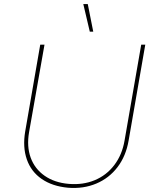

<svg xmlns="http://www.w3.org/2000/svg" viewBox="-20 -920 759 945"><path d="M104 -273 178 -700H199L123 -269Q111 -199 131 -144Q151 -89 199.5 -55Q248 -21 318 -15Q388 -9 446 -33Q504 -57 542.5 -107.5Q581 -158 593 -228L675 -700H695L613 -228Q600 -152 558.5 -97.5Q517 -43 454 -16.5Q391 10 315 4Q238 -3 185.5 -39Q133 -75 112 -135.5Q91 -196 104 -273ZM390 -900H412L439 -764H422Z"/></svg>

Font: Fixel Italic Variable 20240409 Display Thin
Style: Italic
Weight: 100
Italic angle: -10°
Designer: AlfaBravo + MacPaw
Foundry: Kyrylo Tkachov, Marchela Mozhyna, Serhii Makarenko, Maria Weinstein, Zakhar Kryvoshyya
Version: Version 1.211;Glyphs 3.2 (3225)